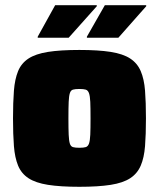

<svg xmlns="http://www.w3.org/2000/svg" viewBox="-20 -710 611 738"><path d="M285 8Q212 8 164.5 0.5Q117 -7 89.5 -25Q62 -43 49.5 -73.5Q37 -104 33.5 -148.5Q30 -193 30 -255Q30 -317 33.5 -361.5Q37 -406 49.5 -436.5Q62 -467 89.5 -485Q117 -503 164.5 -510.5Q212 -518 285 -518Q358 -518 405.5 -510.5Q453 -503 480.5 -485Q508 -467 521 -436.5Q534 -406 537.5 -361.5Q541 -317 541 -255Q541 -193 537.5 -148.5Q534 -104 521 -73.5Q508 -43 480.5 -25Q453 -7 405.5 0.5Q358 8 285 8ZM285 -142Q301 -142 309.5 -144.5Q318 -147 322 -158Q326 -169 327 -192Q328 -215 328 -255Q328 -296 327 -318.5Q326 -341 322 -352Q318 -363 309.5 -365.5Q301 -368 285 -368Q269 -368 260.5 -365.5Q252 -363 248.5 -352Q245 -341 244 -318.5Q243 -296 243 -255Q243 -215 244 -192Q245 -169 248.5 -158Q252 -147 260.5 -144.5Q269 -142 285 -142ZM125 -565V-569L192 -690H352V-686L244 -565ZM314 -565V-569L383 -690H542V-686L435 -565Z"/></svg>

Font: Saira Thin Black
Style: Regular
Weight: 900
Version: Version 1.101